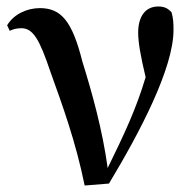

<svg xmlns="http://www.w3.org/2000/svg" viewBox="-20 -563 605 592"><path d="M241 9 316 3C411 -155 515 -352 515 -471C515 -493 514 -507 509 -525C498 -537 487 -543 468 -543C428 -543 406 -512 406 -462C406 -432 414 -388 429 -325C400 -227 362 -147 312 -45C296 -162 264 -277 234 -373C203 -497 169 -538 103 -538C63 -538 22 -519 2 -485L10 -468C20 -473 32 -476 46 -476C82 -476 102 -441 135 -343C172 -240 214 -125 241 9Z"/></svg>

Font: Noto Serif CJK JP SemiBold
Style: Regular
Weight: 600
Designer: Ryoko NISHIZUKA 西塚涼子 (kana & ideographs); Frank Grießhammer (Latin, Greek & Cyrillic); Wenlong ZHANG 张文龙 (bopomofo); San
Foundry: Adobe
Version: Version 2.001;hotconv 1.1.0;makeotfexe 2.6.0